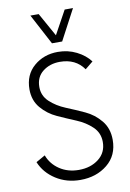

<svg xmlns="http://www.w3.org/2000/svg" viewBox="-107 -1064 768 1137"><g transform="rotate(-10 277.5 -495.0)"><path d="M256.2 -816.2 158.8 -1000H208.8L287.5 -858.8L365 -1000H415L317.5 -816.2ZM282.5 10Q200 10 135.6 -31.2Q71.2 -72.5 43.8 -138.8L98.8 -170Q118.8 -116.2 168.1 -83.1Q217.5 -50 283.8 -50Q355 -50 403.1 -87.5Q451.2 -125 451.2 -188.8Q451.2 -243.8 412.5 -280.6Q373.8 -317.5 319.4 -340Q265 -362.5 210 -387.5Q155 -412.5 116.2 -458.1Q77.5 -503.8 77.5 -570Q77.5 -657.5 136.9 -708.8Q196.2 -760 281.2 -760Q341.2 -760 392.5 -734.4Q443.8 -708.8 473.8 -668.8L426.2 -630Q377.5 -700 282.5 -700Q222.5 -700 180 -666.9Q137.5 -633.8 137.5 -573.8Q137.5 -521.2 176.2 -485Q215 -448.8 270 -426.2Q325 -403.8 379.4 -378.8Q433.8 -353.8 472.5 -306.9Q511.2 -260 511.2 -191.2Q511.2 -97.5 445 -43.8Q378.8 10 282.5 10Z"/></g></svg>

Font: Now Light
Style: Regular
Weight: 300
Designer: Alfredo Marco Pradil
Foundry: Alfredo Marco Pradil
Version: Version 1.002;PS 001.002;hotconv 1.0.88;makeotf.lib2.5.64775